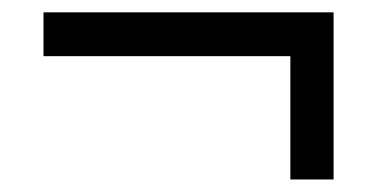

<svg xmlns="http://www.w3.org/2000/svg" viewBox="-20 -387 610 308"><path d="M515.1 -367.2V-99.1H445.8V-296.9H49.8V-367.2Z"/></svg>

Font: Tinos
Style: Bold
Weight: 700
Designer: Steve Matteson
Foundry: Monotype Imaging Inc.
Version: Version 1.23